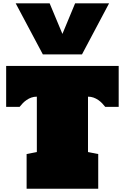

<svg xmlns="http://www.w3.org/2000/svg" viewBox="-20 -1153 763 1173"><path d="M283.2 -1132.8 361.3 -945.8 439 -1132.8H646.5L481 -820.8H241.7L75.7 -1132.8ZM705.1 -750V-500H623Q614.7 -510.7 604 -522Q593.3 -533.2 580.1 -542.2Q566.9 -551.3 551.3 -556.9Q535.6 -562.5 517.6 -562.5V-224.1L580.1 -211.9V0H142.6V-211.9L205.1 -224.1V-562.5Q187 -562.5 171.4 -556.9Q155.8 -551.3 142.6 -542.2Q129.4 -533.2 118.7 -522Q107.9 -510.7 99.6 -500H17.6V-750Z"/></svg>

Font: Holtwood One SC
Style: Regular
Weight: 400
Version: Version 1.000